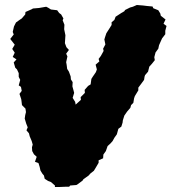

<svg xmlns="http://www.w3.org/2000/svg" viewBox="-20 -722 687 769"><path d="M283 -303 304 -322 303 -333 320 -350 319 -362 333 -378 343 -384 346 -406 351 -414 364 -433 368 -444 363 -463 378 -476 375 -486 384 -498 395 -518 393 -527 402 -544 398 -564 401 -574 406 -589 417 -606 427 -622V-633L438 -642L443 -655L466 -670L478 -677L481 -682L501 -692L512 -695L528 -702L553 -700L569 -698L591 -696L594 -689L614 -681L622 -668L624 -659L643 -644L635 -627L647 -618L642 -599V-585L629 -568L617 -541L614 -527L603 -512L598 -493L600 -481L588 -466L578 -455L573 -435L561 -421L559 -415L557 -402L546 -387L534 -371V-360L520 -337L517 -328L514 -310L505 -301L502 -290L489 -275L478 -259L472 -240L471 -231L466 -215L454 -206L448 -184L438 -170L431 -157L422 -147L411 -137L404 -117L394 -103L393 -88L375 -80V-70L368 -58L356 -38L342 -27L335 -19L314 -4L311 1L291 16L286 19L261 21L257 26H241L217 27H200V21L184 7L173 3L159 -6L156 -19L150 -26L142 -39L139 -53L134 -69L120 -74L127 -94L116 -104L109 -117L108 -132L111 -143L107 -157L99 -176L96 -188L86 -200L91 -212L85 -227L79 -247L81 -261L84 -273L82 -287L68 -301L66 -318L65 -325L58 -346L67 -358L64 -374L55 -380L61 -402L55 -414V-429L48 -444L41 -451L35 -472L46 -484L31 -494L39 -511L29 -526L39 -543L21 -566L35 -584L31 -594L36 -616L44 -632L58 -642L67 -648L81 -664L82 -674L107 -685L112 -688L136 -690L165 -695L173 -691L184 -684L209 -681L217 -670L225 -664L234 -648L231 -641L238 -623L237 -605L242 -581L240 -549L246 -533L256 -522L245 -507L250 -496L245 -473L247 -462L249 -446L256 -435L263 -416L264 -404L271 -393L270 -376L275 -358L277 -350L271 -330L281 -314Z"/></svg>

Font: Winky Rough Black
Style: Italic
Weight: 900
Italic angle: -8.97852°
Designer: Simon Atzbach
Foundry: typofactur
Version: Version 1.206; ttfautohint (v1.8.4.7-5d5b)